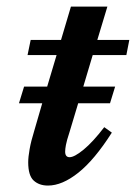

<svg xmlns="http://www.w3.org/2000/svg" viewBox="-20 -551 412 582"><path d="M177.5 -91.5Q177.5 -74.5 191 -74.5Q205.5 -74.5 233.5 -97.5Q261.5 -120.5 296 -165.5L319 -149Q266.5 -66.5 217.5 -27.5Q168.5 11.5 125.5 11.5Q98.5 11.5 82 -3.8Q65.5 -19 65.5 -59Q65.5 -75 69.8 -99Q74 -123 83.5 -153.5L108 -238H37.5L53 -288.5H123L151.5 -384H63.5L73 -430H165L195 -531H305.5L275 -430H372L363 -384H261L232.5 -288.5H329L313.5 -238H217L191 -151.5Q182 -124 179.8 -111.5Q177.5 -99 177.5 -91.5Z"/></svg>

Font: Newsreader Text SemiBold
Style: Italic
Weight: 600
Italic angle: -17°
Designer: Hugues Gentile
Foundry: Production Type
Version: Version 1.001